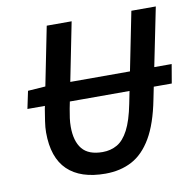

<svg xmlns="http://www.w3.org/2000/svg" viewBox="-76 -731 828 820"><g transform="rotate(-10 338.0 -321.0)"><path d="M36 -318 52 -394 138 -400H676L662 -318ZM317 12Q209 12 153 -42Q97 -96 97 -205Q97 -227 101 -253Q105 -279 109 -304L179 -654H287L214 -288Q210 -267 207.5 -248Q205 -229 205 -211Q205 -148 232.5 -114.5Q260 -81 321 -81Q356 -81 384 -97Q412 -113 433 -153Q454 -193 468 -264L546 -654H652L573 -264Q553 -162 517.5 -101.5Q482 -41 432 -14.5Q382 12 317 12Z"/></g></svg>

Font: Source Sans 3 SemiBold
Style: Italic
Weight: 600
Italic angle: -11°
Designer: Paul D. Hunt
Foundry: Adobe
Version: Version 3.046;hotconv 1.0.118;makeotfexe 2.5.65603